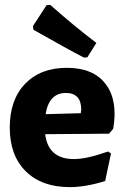

<svg xmlns="http://www.w3.org/2000/svg" viewBox="-20 -756 517 787"><path d="M186 -736Q278 -654 375 -580L338 -521L324 -520Q258 -554 117 -634L115 -649L171 -735ZM266 11Q151 11 85.5 -54Q20 -119 20 -233Q20 -347 83 -412.5Q146 -478 254 -478Q363 -478 413.5 -411Q464 -344 444 -228L427 -208L165 -206Q178 -104 283 -104Q336 -104 423 -135L435 -127L411 -14Q331 11 266 11ZM250 -375Q181 -375 167 -288L311 -292L313 -306Q313 -375 250 -375Z"/></svg>

Font: Alegreya Sans ExtraBold
Style: Regular
Weight: 800
Designer: Juan Pablo del Peral
Foundry: Huerta Tipografica
Version: Version 2.007